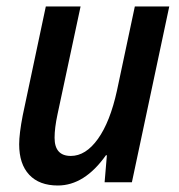

<svg xmlns="http://www.w3.org/2000/svg" viewBox="-20 -561 552 591"><path d="M39 -117Q39 -149 50 -206L121 -541H228L157 -209Q148 -167 148 -137Q148 -81 198 -81Q244 -81 281.5 -133.5Q319 -186 340 -282L395 -541H501L386 0H302L309 -83H306Q240 10 158 10Q101 10 70 -23Q39 -56 39 -117Z"/></svg>

Font: Noto Sans UI NarrowMedium
Style: Italic
Weight: 500
Width: 4
Italic angle: -12°
Designer: Monotype Design Team
Foundry: Monotype Imaging Inc.
Version: Version 1.001